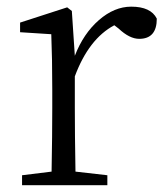

<svg xmlns="http://www.w3.org/2000/svg" viewBox="-20 -545 488 565"><path d="M191.4 -512.7 200.2 -380.9Q225.6 -446.3 271 -485.8Q316.4 -525.4 366.2 -525.4Q423.8 -525.4 441.4 -490.2Q441.4 -430.7 389.6 -430.7Q361.3 -430.7 329.1 -460.9L316.4 -470.7Q241.2 -430.7 200.2 -320.3V-226.6Q200.2 -151.4 202.1 -40L295.9 -29.3V0H44.9V-29.3L131.8 -40Q133.8 -149.4 133.8 -226.6V-281.2Q133.8 -373 130.9 -444.3L39.1 -450.2V-478.5L177.7 -523.4Z"/></svg>

Font: Bpmf Zihi Serif Light
Style: Light
Weight: 300
Foundry: But Ko
Version: Version 1.320